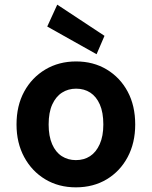

<svg xmlns="http://www.w3.org/2000/svg" viewBox="-20 -793 653 825"><path d="M306 12Q232 12 174.5 -22.5Q117 -57 84 -118Q51 -179 51 -258Q51 -339 84 -399.5Q117 -460 175 -494.5Q233 -529 307 -529Q381 -529 438.5 -494.5Q496 -460 528.5 -399.5Q561 -339 561 -258Q561 -179 528.5 -118Q496 -57 438.5 -22.5Q381 12 306 12ZM306 -105Q341 -105 367 -122Q393 -139 408.5 -173.5Q424 -208 424 -258Q424 -310 409 -344Q394 -378 368 -395Q342 -412 307 -412Q273 -412 246.5 -395Q220 -378 204.5 -344Q189 -310 189 -258Q189 -208 204 -173.5Q219 -139 245.5 -122Q272 -105 306 -105ZM395 -560 183 -679 226 -773 429 -639Z"/></svg>

Font: DM Sans 11pt
Style: Bold
Weight: 700
Version: Version 4.004;gftools[0.9.30]